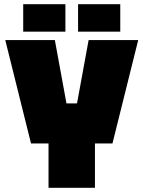

<svg xmlns="http://www.w3.org/2000/svg" viewBox="-20 -890 680 910"><path d="M210 0V-210H127L5 -700H240L295 -400H345L400 -700H635L513 -210H430V0ZM90 -740V-870H290V-740ZM350 -740V-870H550V-740Z"/></svg>

Font: Tektur Black
Style: Regular
Weight: 900
Designer: Adam Jagosz
Foundry: Adam Jagosz
Version: Version 1.005;gftools[0.9.30]